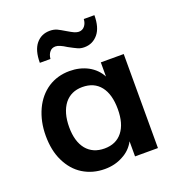

<svg xmlns="http://www.w3.org/2000/svg" viewBox="-135 -852 890 969"><g transform="rotate(-20 309.5 -367.5)"><path d="M551 -505V0H428V-81Q405 -38 362 -16Q319 8 264 8Q199 8 147 -24Q97 -55 68 -115Q40 -172 40 -252Q40 -328 69 -391Q97 -451 148 -485Q199 -518 264 -518Q318 -518 362 -495Q406 -471 428 -429V-505ZM298 -90Q360 -90 394 -133Q428 -176 428 -254Q428 -334 394 -377Q360 -420 297 -420Q236 -420 201 -376Q166 -330 166 -252Q166 -175 201 -132Q236 -90 298 -90ZM138 -608Q138 -675 166 -709Q194 -743 240 -743Q260 -743 277 -736Q285 -732 296 -726Q307 -720 320 -712Q340 -700 353 -694Q367 -688 377 -688Q397 -688 409 -703Q421 -718 422 -740H479Q479 -674 451 -640Q422 -605 377 -605Q357 -605 342 -612Q334 -616 322.5 -621.5Q311 -627 297 -635Q260 -659 240 -659Q220 -659 209 -645Q197 -631 195 -608Z"/></g></svg>

Font: PRinguin Sans
Style: Bold
Weight: 700
Designer: Vernon Adams
Foundry: Vernon Adams
Version: ""